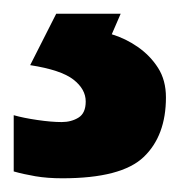

<svg xmlns="http://www.w3.org/2000/svg" viewBox="-38 -20 263 280"><path d="M204 122Q204 178 171.5 209Q139 240 53 240Q31 240 13.5 237Q-4 234 -18 230V148Q-4 152 16.5 155Q37 158 52 158Q66 158 76.5 151.5Q87 145 87 128Q87 110 69 96Q51 82 6 75L44 0H138L125 30Q145 36 163 48.5Q181 61 192.5 79Q204 97 204 122Z"/></svg>

Font: Noto Sans Cham
Style: Bold
Weight: 700
Version: Version 2.002